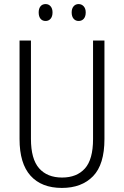

<svg xmlns="http://www.w3.org/2000/svg" viewBox="-20 -913 609 943"><path d="M493 -230Q493 -105 437 -47.5Q381 10 284 10Q184 10 130 -50Q76 -110 76 -230V-714H132V-231Q132 -132 172 -86.5Q212 -41 285 -41Q357 -41 397 -85.5Q437 -130 437 -230V-714H493ZM170 -852Q170 -871 179 -882Q188 -893 204 -893Q219 -893 228.5 -882Q238 -871 238 -852Q238 -832 228.5 -821Q219 -810 204 -810Q188 -810 179 -821Q170 -832 170 -852ZM332 -852Q332 -871 341.5 -882Q351 -893 366 -893Q381 -893 391 -882Q401 -871 401 -852Q401 -832 391.5 -821Q382 -810 366 -810Q351 -810 341.5 -821Q332 -832 332 -852Z"/></svg>

Font: Noto Sans Condensed Light
Style: Regular
Weight: 300
Width: 3
Designer: Monotype Design Team
Foundry: Monotype Imaging Inc.
Version: Version 2.013; ttfautohint (v1.8.4.7-5d5b)